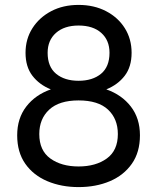

<svg xmlns="http://www.w3.org/2000/svg" viewBox="-20 -746 640 782"><path d="M300 16Q230 16 173 -8Q116 -32 83 -79Q50 -126 50 -195Q50 -264 87 -312Q124 -360 187 -382Q140 -401 112 -437.5Q84 -474 84 -531Q84 -587 112 -631Q140 -675 188.5 -700.5Q237 -726 300 -726Q363 -726 412 -700.5Q461 -675 488.5 -631Q516 -587 516 -531Q516 -474 488 -437.5Q460 -401 413 -382Q476 -360 513 -312Q550 -264 550 -195Q550 -126 517 -79Q484 -32 427.5 -8Q371 16 300 16ZM300 -417Q357 -417 391.5 -445.5Q426 -474 426 -531Q426 -582 392.5 -612Q359 -642 300 -642Q242 -642 208 -612Q174 -582 174 -531Q174 -474 208.5 -445.5Q243 -417 300 -417ZM300 -68Q370 -68 415 -100.5Q460 -133 460 -200Q460 -262 420 -299.5Q380 -337 300 -337Q221 -337 180.5 -299.5Q140 -262 140 -200Q140 -133 185 -100.5Q230 -68 300 -68Z"/></svg>

Font: Geist Mono
Style: Regular
Weight: 400
Monospace: yes
Designer: Basement.studio, Andrés Briganti, Mateo Zaragoza
Foundry: Basement.studio, Vercel, Andrés Briganti, Guido Ferreyra, Mateo Zaragoza
Version: Version 1.500; ttfautohint (v1.8.4.7-5d5b)